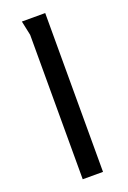

<svg xmlns="http://www.w3.org/2000/svg" viewBox="-142 -778 552 827"><g transform="rotate(-20 134.0 -364.0)"><path d="M73 -728C74 -722 87 -664 87 -662V0H180V-728Z"/></g></svg>

Font: Rosario
Style: Regular
Weight: 400
Designer: Hector Gatti
Foundry: Omnibus Type
Version: Version 1.100